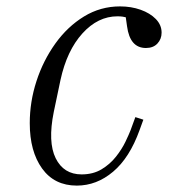

<svg xmlns="http://www.w3.org/2000/svg" viewBox="-20 -570 540 600"><path d="M220 10Q150 10 111.5 -43.5Q73 -97 73 -185Q73 -252 94 -316.5Q115 -381 153 -434Q191 -487 242.5 -518.5Q294 -550 355 -550Q390 -550 419.5 -539.5Q449 -529 467 -510.5Q485 -492 485 -468Q485 -448 472 -434Q459 -420 436 -420Q386 -420 377 -488L373 -516Q370 -517 363 -518Q356 -519 347 -519Q286 -519 237.5 -465.5Q189 -412 169 -320L148 -220Q129 -126 154 -75.5Q179 -25 235 -25Q271 -25 297.5 -41Q324 -57 342.5 -80.5Q361 -104 372 -127Q383 -150 388 -163L403 -204L428 -196L416 -163Q385 -77 333.5 -33.5Q282 10 220 10Z"/></svg>

Font: Xanh Mono
Style: Italic
Weight: 400
Italic angle: -12°
Monospace: yes
Designer: Lam Bao, Duy Dao
Foundry: Yellow Type Foundry
Version: Version 3.101; ttfautohint (v1.8.3)